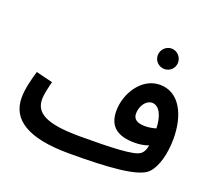

<svg xmlns="http://www.w3.org/2000/svg" viewBox="-132 -951 1272 1146"><g transform="rotate(20 504.5 -378.0)"><path d="M773 -647C808 -647 837 -675 837 -711C837 -747 808 -777 773 -777C737 -777 708 -747 708 -711C708 -675 737 -647 773 -647ZM411 21C664 21 853 8 903 -49C943 -92 967 -178 967 -275C967 -423 907 -550 782 -550C667 -550 589 -427 589 -315C589 -212 652 -173 757 -173C787 -173 818 -178 844 -188C839 -159 830 -141 815 -130C782 -102 639 -97 437 -97C219 -97 149 -143 149 -229C149 -262 161 -310 170 -344L64 -370C49 -319 31 -253 31 -196C31 -60 143 21 411 21ZM705 -340C705 -389 737 -433 774 -433C819 -433 847 -380 850 -298C828 -291 803 -287 780 -287C727 -287 705 -307 705 -340Z"/></g></svg>

Font: Noto Sans Arabic UI SmBd
Style: Regular
Weight: 600
Designer: Monotype Design Team, Nadine Chahine and Nizar Qandah
Foundry: Monotype Imaging Inc.
Version: Version 2.010